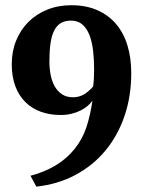

<svg xmlns="http://www.w3.org/2000/svg" viewBox="-20 -693 540 725"><path d="M24.4 -450.7Q24.4 -499 41 -539.8Q57.6 -580.6 87.2 -610.1Q116.7 -639.6 158.2 -656.5Q199.7 -673.3 249.5 -673.3Q304.2 -673.3 346.4 -655Q388.7 -636.7 417.5 -603.3Q446.3 -569.8 460.9 -522.5Q475.6 -475.1 475.6 -417Q475.6 -329.6 450.2 -255.1Q424.8 -180.7 377.9 -124.3Q331.1 -67.9 264.9 -32.5Q198.7 2.9 117.2 11.7L95.2 -29.3Q204.1 -58.1 262.2 -131.3Q292 -168.5 306.6 -213.6Q321.3 -258.8 329.1 -313Q322.8 -303.7 311.8 -293.9Q300.8 -284.2 285.6 -276.4Q270.5 -268.6 251.2 -263.7Q231.9 -258.8 208.5 -258.8Q168 -258.8 134.3 -271Q100.6 -283.2 76.2 -307.1Q51.8 -331.1 38.1 -366.9Q24.4 -402.8 24.4 -450.7ZM166.5 -461.4Q166.5 -434.1 171.4 -409.4Q176.3 -384.8 187 -366.2Q197.8 -347.7 214.6 -336.7Q231.4 -325.7 255.9 -325.7Q278.3 -325.7 296.6 -336.4Q314.9 -347.2 331.5 -366.2Q333.5 -377.9 334.5 -396Q335.4 -414.1 335.4 -431.2Q335.4 -468.3 331.5 -501.7Q327.6 -535.2 317.9 -560.3Q308.1 -585.4 291.3 -600.3Q274.4 -615.2 248 -615.2Q225.1 -615.2 209.5 -605.7Q193.8 -596.2 184.3 -577.1Q174.8 -558.1 170.7 -529.1Q166.5 -500 166.5 -461.4Z"/></svg>

Font: PT Astra Serif
Style: Bold
Weight: 700
Designer: A.Korolkova, I. Chaeva
Foundry: ParaType Ltd
Version: Version 1.002